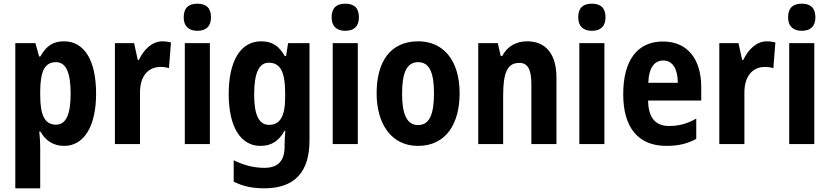

<svg xmlns="http://www.w3.org/2000/svg" viewBox="-20 -781 4498 1041"><path d="M327 -557C269 -557 231 -533 199 -475H192L172 -547H63V240H198V21C198 -1 197 -31 193 -68H199C227 -18 270 10 328 10C434 10 501 -94 501 -273C501 -456 436 -557 327 -557ZM284 -444C338 -444 363 -387 363 -273C363 -161 338 -105 284 -105C223 -105 198 -156 198 -265V-288C199 -396 223 -444 284 -444Z M861 -557C802 -557 758 -509 733 -456H727L707 -547H603V0H739V-279C739 -369 784 -418 850 -418C867 -418 883 -416 896 -411L907 -551C891 -555 875 -557 861 -557Z M1050 -761C1003 -761 976 -739 976 -687C976 -637 1005 -614 1050 -614C1096 -614 1124 -637 1124 -687C1124 -738 1098 -761 1050 -761ZM1118 -547H982V0H1118Z M1396 -557C1285 -557 1220 -452 1220 -271C1220 -94 1284 10 1392 10C1450 10 1491 -15 1523 -72H1527C1525 -49 1523 -18 1523 4V14C1523 96 1483 129 1413 129C1358 129 1304 116 1247 88V204C1297 229 1348 240 1413 240C1581 240 1658 148 1658 -19V-547H1542L1531 -477H1524C1492 -534 1453 -557 1396 -557ZM1437 -441C1499 -441 1526 -393 1526 -277V-252C1526 -149 1497 -104 1439 -104C1384 -104 1358 -157 1358 -269C1358 -384 1384 -441 1437 -441Z M1852 -761C1805 -761 1778 -739 1778 -687C1778 -637 1807 -614 1852 -614C1898 -614 1926 -637 1926 -687C1926 -738 1900 -761 1852 -761ZM1920 -547H1784V0H1920Z M2472 -275C2472 -456 2382 -557 2248 -557C2095 -557 2022 -445 2022 -275C2022 -112 2100 10 2246 10C2401 10 2472 -114 2472 -275ZM2160 -273C2160 -388 2186 -444 2247 -444C2308 -444 2333 -388 2333 -275C2333 -160 2308 -103 2247 -103C2186 -103 2160 -161 2160 -273Z M2838 -557C2779 -557 2730 -530 2703 -477H2695L2679 -547H2573V0H2708V-261C2708 -387 2730 -440 2796 -440C2844 -440 2861 -400 2861 -323V0H2997V-360C2997 -491 2937 -557 2838 -557Z M3189 -761C3142 -761 3115 -739 3115 -687C3115 -637 3144 -614 3189 -614C3235 -614 3263 -637 3263 -687C3263 -738 3237 -761 3189 -761ZM3257 -547H3121V0H3257Z M3575 -556C3437 -556 3359 -456 3359 -270C3359 -92 3438 10 3593 10C3658 10 3708 -2 3755 -28V-138C3704 -109 3660 -98 3607 -98C3533 -98 3495 -144 3494 -236H3782V-309C3782 -462 3706 -556 3575 -556ZM3577 -453C3628 -453 3655 -405 3655 -332H3495C3498 -417 3530 -453 3577 -453Z M4138 -557C4079 -557 4035 -509 4010 -456H4004L3984 -547H3880V0H4016V-279C4016 -369 4061 -418 4127 -418C4144 -418 4160 -416 4173 -411L4184 -551C4168 -555 4152 -557 4138 -557Z M4327 -761C4280 -761 4253 -739 4253 -687C4253 -637 4282 -614 4327 -614C4373 -614 4401 -637 4401 -687C4401 -738 4375 -761 4327 -761ZM4395 -547H4259V0H4395Z"/></svg>

Font: Noto Sans Myanmar Condensed
Style: Bold
Weight: 700
Width: 3
Designer: Monotype Design Team
Foundry: Monotype Imaging Inc.
Version: Version 2.107